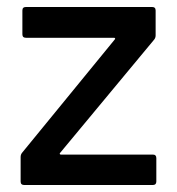

<svg xmlns="http://www.w3.org/2000/svg" viewBox="-20 -529 507 549"><path d="M43 -92 308 -416Q310 -418 309 -419.5Q308 -421 306 -421H54Q44 -421 44 -431V-499Q44 -509 54 -509H415Q425 -509 425 -499V-428Q425 -421 421 -416L152 -92Q150 -90 151 -88.5Q152 -87 154 -87H417Q427 -87 427 -77V-10Q427 0 417 0H49Q39 0 39 -10V-80Q39 -87 43 -92Z"/></svg>

Font: BarlowMedium
Style: Regular
Weight: 500
Designer: Jeremy Tribby
Foundry: Tribby Type
Version: Version 1.422